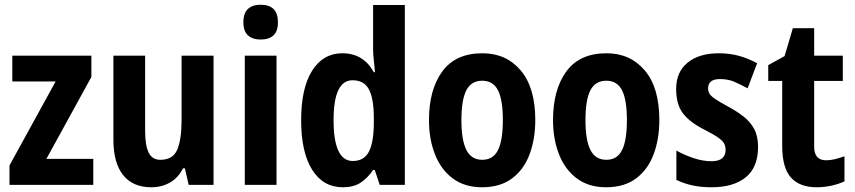

<svg xmlns="http://www.w3.org/2000/svg" viewBox="-20 -781 3611 811"><path d="M374 0H20V-82L215 -437H32V-546H366V-456L176 -110H374Z M882 -546V0H777L761 -70H753Q733 -30 698 -10Q663 10 619 10Q541 10 500 -41.5Q459 -93 459 -191V-546H593V-228Q593 -167 608 -136.5Q623 -106 657 -106Q711 -106 729 -149.5Q747 -193 747 -274V-546Z M1081 -761Q1154 -761 1154 -687Q1154 -649 1135 -631.5Q1116 -614 1081 -614Q1047 -614 1027.5 -631.5Q1008 -649 1008 -687Q1008 -725 1027 -743Q1046 -761 1081 -761ZM1148 -546V0H1014V-546Z M1428 10Q1345 10 1298.5 -64Q1252 -138 1252 -273Q1252 -409 1298.5 -482.5Q1345 -556 1426 -556Q1515 -556 1559 -476H1564Q1562 -502 1559 -526Q1556 -550 1556 -574V-760H1690V0H1584L1563 -63H1556Q1532 -28 1502.5 -9Q1473 10 1428 10ZM1470 -101Q1517 -101 1537.5 -139Q1558 -177 1559 -256V-283Q1559 -364 1538.5 -403Q1518 -442 1469 -442Q1389 -442 1389 -274Q1389 -101 1470 -101Z M2241 -274Q2241 -194 2217 -129.5Q2193 -65 2143 -27.5Q2093 10 2016 10Q1943 10 1893 -27Q1843 -64 1817.5 -128.5Q1792 -193 1792 -274Q1792 -402 1848 -479Q1904 -556 2018 -556Q2118 -556 2179.5 -483.5Q2241 -411 2241 -274ZM1929 -273Q1929 -189 1950 -147.5Q1971 -106 2017 -106Q2063 -106 2083.5 -147Q2104 -188 2104 -274Q2104 -359 2083.5 -399.5Q2063 -440 2017 -440Q1971 -440 1950 -400Q1929 -360 1929 -273Z M2765 -274Q2765 -194 2741 -129.5Q2717 -65 2667 -27.5Q2617 10 2540 10Q2467 10 2417 -27Q2367 -64 2341.5 -128.5Q2316 -193 2316 -274Q2316 -402 2372 -479Q2428 -556 2542 -556Q2642 -556 2703.5 -483.5Q2765 -411 2765 -274ZM2453 -273Q2453 -189 2474 -147.5Q2495 -106 2541 -106Q2587 -106 2607.5 -147Q2628 -188 2628 -274Q2628 -359 2607.5 -399.5Q2587 -440 2541 -440Q2495 -440 2474 -400Q2453 -360 2453 -273Z M3182 -161Q3182 -74 3130 -32Q3078 10 2986 10Q2942 10 2906.5 2.5Q2871 -5 2837 -21V-145Q2869 -127 2908.5 -113.5Q2948 -100 2985 -100Q3016 -100 3030.5 -112.5Q3045 -125 3045 -148Q3045 -160 3040.5 -171.5Q3036 -183 3017.5 -197Q2999 -211 2956 -233Q2894 -264 2865 -302Q2836 -340 2836 -405Q2836 -477 2884.5 -516.5Q2933 -556 3017 -556Q3059 -556 3098 -546Q3137 -536 3178 -514L3138 -408Q3108 -424 3082 -435.5Q3056 -447 3021 -447Q2971 -447 2971 -408Q2971 -396 2976.5 -386Q2982 -376 3000 -363.5Q3018 -351 3057 -330Q3092 -311 3120.5 -289Q3149 -267 3165.5 -236.5Q3182 -206 3182 -161Z M3469 -104Q3487 -104 3506 -108.5Q3525 -113 3547 -121V-15Q3524 -4 3493 3Q3462 10 3429 10Q3358 10 3321 -31Q3284 -72 3284 -165V-439H3225V-506L3294 -544L3329 -662H3419V-546H3540V-439H3419V-162Q3419 -104 3469 -104Z"/></svg>

Font: Noto Sans Gurmukhi UI Condensed
Style: Bold
Weight: 700
Width: 3
Designer: Jelle Bosma - Monotype Design Team
Foundry: Monotype Imaging Inc.
Version: Version 2.004; ttfautohint (v1.8.4.7-5d5b)